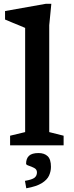

<svg xmlns="http://www.w3.org/2000/svg" viewBox="-20 -763 388 1008"><path d="M238.5 -69.5 314 -50.5V0H33V-50.5L112 -69.5V-616.5Q105.5 -619.5 87.8 -626.8Q70 -634 48 -643Q26 -652 6.5 -660.5V-705L220.5 -743H249.5L238.5 -630.5ZM111 186.5Q149 180 161.5 169.8Q174 159.5 174 142Q174 126.5 159.8 119Q145.5 111.5 131.2 107Q117 102.5 117 96.5Q117 69.5 132.2 55Q147.5 40.5 182.5 40.5Q212.5 40.5 230 56.8Q247.5 73 247.5 113Q247.5 136.5 237.5 158.8Q227.5 181 199.5 198.5Q171.5 216 118 225.5Z"/></svg>

Font: Newsreader Caption Medium
Style: Regular
Weight: 500
Designer: Hugues Gentile
Foundry: Production Type
Version: Version 1.001